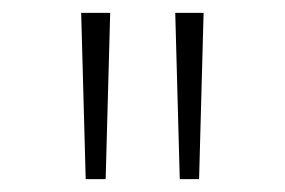

<svg xmlns="http://www.w3.org/2000/svg" viewBox="-20 -749 442 298"><path d="M113 -471 106 -729H151L144 -471ZM259 -471 252 -729H296L289 -471Z"/></svg>

Font: Noto Sans Gurmukhi SemiCondensed ExtraLight
Style: Regular
Weight: 200
Width: 4
Designer: Jelle Bosma - Monotype Design Team
Foundry: Monotype Imaging Inc.
Version: Version 2.004; ttfautohint (v1.8.4.7-5d5b)